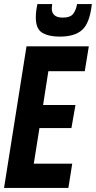

<svg xmlns="http://www.w3.org/2000/svg" viewBox="-29 -929 474 949"><path d="M-9 0 102 -700H410L390 -577H210L184 -410H344L324 -296H166L138 -120H328L309 0ZM266 -748Q212 -748 180 -767Q148 -786 148 -843Q148 -873 156 -909H229Q228 -901 227.5 -896Q227 -891 227 -886Q227 -866 240 -854Q253 -842 281 -842Q319 -842 333 -861Q347 -880 352 -909H425Q415 -817 378.5 -782.5Q342 -748 266 -748Z"/></svg>

Font: Georama Condensed
Style: Bold Italic
Weight: 700
Width: 3
Italic angle: -9°
Designer: Jean-Baptiste Levee
Foundry: Production Type
Version: Version 1.000